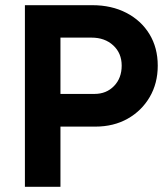

<svg xmlns="http://www.w3.org/2000/svg" viewBox="-20 -720 643 740"><path d="M76 0V-700H336Q410 -700 467 -670.5Q524 -641 556 -588.5Q588 -536 588 -467Q588 -399 557 -346Q526 -293 472 -262.5Q418 -232 347 -232H213V0ZM213 -358H344Q390 -358 419.5 -388.5Q449 -419 449 -467Q449 -515 416.5 -545Q384 -575 333 -575H213Z"/></svg>

Font: Figtree
Style: Bold
Weight: 700
Designer: Erik Kennedy
Foundry: Erik Kennedy
Version: Version 2.001;gftools[0.9.30]